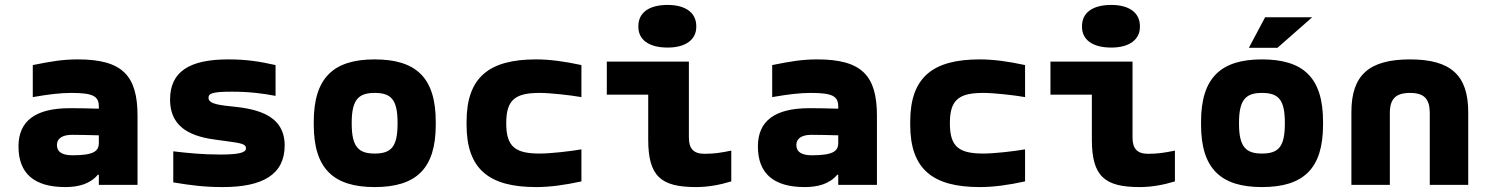

<svg xmlns="http://www.w3.org/2000/svg" viewBox="-20 -750 6040 779"><path d="M296 -509C234 -509 188 -501 113 -486V-356C176 -367 224 -373 269 -373C360 -373 381 -359 381 -317V-309C326 -311 284 -311 263 -311C125 -311 55 -260 55 -156C55 -46 119 9 245 9C297 9 345 -3 377 -41H381V0H538V-280C538 -443 477 -509 296 -509ZM211 -162C211 -188 233 -203 272 -203C298 -203 341 -202 381 -201V-170C381 -136 359 -120 274 -120C233 -120 211 -133 211 -162Z M894 -178C960 -169 978 -166 978 -148C978 -130 946 -123 874 -123C801 -123 743 -129 683 -136V-10C756 2 808 9 884 9C1046 9 1135 -42 1135 -160C1135 -293 1003 -310 913 -319C853 -325 826 -333 826 -353C826 -371 841 -378 921 -378C991 -378 1046 -371 1098 -361V-486C1031 -501 980 -509 905 -509C747 -509 670 -458 670 -346C670 -195 823 -188 894 -178Z M1253 -256V-244C1253 -65 1334 9 1500 9C1668 9 1748 -65 1748 -244V-256C1748 -435 1668 -509 1500 -509C1334 -509 1253 -435 1253 -256ZM1407 -248V-252C1407 -346 1435 -373 1500 -373C1567 -373 1593 -346 1593 -252V-248C1593 -154 1567 -127 1500 -127C1435 -127 1407 -154 1407 -248Z M1873 -256V-244C1873 -63 1965 9 2155 9C2211 9 2270 1 2339 -14V-144C2293 -136 2213 -127 2170 -127C2074 -127 2034 -152 2034 -248V-252C2034 -348 2074 -373 2170 -373C2213 -373 2293 -364 2339 -356V-486C2270 -501 2210 -509 2155 -509C1965 -509 1873 -437 1873 -256Z M2838 -126C2793 -126 2775 -148 2775 -192V-500H2442V-366H2610V-184C2610 -35 2661 9 2804 9C2853 9 2901 0 2947 -14V-139C2904 -130 2876 -126 2838 -126ZM2570 -641C2570 -590 2611 -557 2689 -557C2763 -557 2805 -590 2805 -641V-644C2805 -697 2763 -730 2689 -730C2611 -730 2570 -697 2570 -644Z M3296 -509C3234 -509 3188 -501 3113 -486V-356C3176 -367 3224 -373 3269 -373C3360 -373 3381 -359 3381 -317V-309C3326 -311 3284 -311 3263 -311C3125 -311 3055 -260 3055 -156C3055 -46 3119 9 3245 9C3297 9 3345 -3 3377 -41H3381V0H3538V-280C3538 -443 3477 -509 3296 -509ZM3211 -162C3211 -188 3233 -203 3272 -203C3298 -203 3341 -202 3381 -201V-170C3381 -136 3359 -120 3274 -120C3233 -120 3211 -133 3211 -162Z M3673 -256V-244C3673 -63 3765 9 3955 9C4011 9 4070 1 4139 -14V-144C4093 -136 4013 -127 3970 -127C3874 -127 3834 -152 3834 -248V-252C3834 -348 3874 -373 3970 -373C4013 -373 4093 -364 4139 -356V-486C4070 -501 4010 -509 3955 -509C3765 -509 3673 -437 3673 -256Z M4638 -126C4593 -126 4575 -148 4575 -192V-500H4242V-366H4410V-184C4410 -35 4461 9 4604 9C4653 9 4701 0 4747 -14V-139C4704 -130 4676 -126 4638 -126ZM4370 -641C4370 -590 4411 -557 4489 -557C4563 -557 4605 -590 4605 -641V-644C4605 -697 4563 -730 4489 -730C4411 -730 4370 -697 4370 -644Z M4853 -256V-244C4853 -65 4934 9 5100 9C5268 9 5348 -65 5348 -244V-256C5348 -435 5268 -509 5100 -509C4934 -509 4853 -435 4853 -256ZM5007 -248V-252C5007 -346 5035 -373 5100 -373C5167 -373 5193 -346 5193 -252V-248C5193 -154 5167 -127 5100 -127C5035 -127 5007 -154 5007 -248ZM5047 -556H5163L5304 -680H5113Z M5463 -295V0H5619V-291C5619 -348 5642 -373 5701 -373C5759 -373 5781 -348 5781 -291V0H5937V-295C5937 -444 5867 -509 5701 -509C5533 -509 5463 -444 5463 -295Z"/></svg>

Font: LT Wave Mono Black
Style: Regular
Weight: 900
Designer: Daniel Lyons
Version: Version 2.5 (Glyphs App)